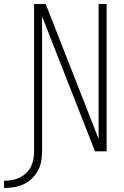

<svg xmlns="http://www.w3.org/2000/svg" viewBox="-101 -755 621 958"><path d="M-81 183V147Q-61 147 -41 143.5Q-21 140 -3.5 131.5Q14 123 29 109Q44 95 53 77Q62 59 65.5 39.5Q69 20 69 0Q69 -184 69 -367.5Q69 -551 69 -735H127L391 -62V-735H431V0H373L109 -673V0Q109 25 104.5 50Q100 75 88 97Q76 119 57.5 136.5Q39 154 16.5 164.5Q-6 175 -31 179Q-56 183 -81 183Z"/></svg>

Font: Zed Sans Extralight
Style: Regular
Weight: 200
Designer: Belleve Invis
Foundry: Belleve Invis
Version: Version 1.0.0; ttfautohint (v1.8.4)